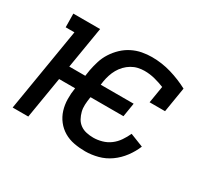

<svg xmlns="http://www.w3.org/2000/svg" viewBox="-111 -707 972 894"><g transform="rotate(30 375.0 -260.0)"><path d="M426 8Q395 8 365.5 2.5Q336 -3 311.5 -17.5Q287 -32 269.5 -54.5Q252 -77 243.5 -104.5Q235 -132 234.5 -162.5Q234 -193 239 -223H153L116 0H32L106 -447H59L58 -520H202L165 -297H251L256 -330Q261 -356 269 -381.5Q277 -407 292 -430.5Q307 -454 327.5 -473.5Q348 -493 373 -505.5Q398 -518 424.5 -523Q451 -528 477 -528Q531 -528 581.5 -513Q632 -498 677 -474L655 -340H572L587 -431Q562 -441 535 -448Q508 -455 479 -455Q462 -455 444.5 -451Q427 -447 411 -437.5Q395 -428 382 -414.5Q369 -401 360 -385Q351 -369 345.5 -352Q340 -335 337 -318L334 -297H511L499 -223H322L321 -218Q318 -199 317 -180Q316 -161 320.5 -143.5Q325 -126 333.5 -110.5Q342 -95 356.5 -84.5Q371 -74 389.5 -70Q408 -66 427 -66Q449 -66 472.5 -72.5Q496 -79 515.5 -93.5Q535 -108 549 -128.5Q563 -149 573 -171L644 -143Q631 -111 609 -81.5Q587 -52 557.5 -31Q528 -10 493.5 -1Q459 8 426 8Z"/></g></svg>

Font: Iosevka Etoile
Style: Italic
Weight: 400
Italic angle: -9°
Designer: Belleve Invis
Foundry: Belleve Invis
Version: Version 22.1.2; ttfautohint (v1.8.4)